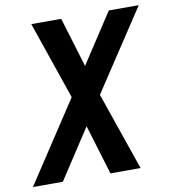

<svg xmlns="http://www.w3.org/2000/svg" viewBox="-100 -807 786 878"><g transform="rotate(-10 292.5 -367.5)"><path d="M-18 0H121L272 -231L342 0H482L357 -362L603 -735H464L313 -504L243 -735H104L228 -374Z"/></g></svg>

Font: Iosevka Sparkle Oblique
Style: Bold
Weight: 700
Italic angle: -9°
Designer: Belleve Invis
Foundry: Belleve Invis
Version: Version 4.5.0; ttfautohint (v1.8.3)